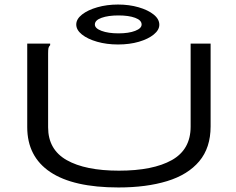

<svg xmlns="http://www.w3.org/2000/svg" viewBox="-20 -815 1040 846"><path d="M502 11Q303 11 201.5 -57Q100 -125 100 -255V-623H201V-616Q195 -610 193.5 -603Q192 -596 192 -579V-254Q192 -156 274 -109.5Q356 -63 504 -63Q654 -63 737 -109.5Q820 -156 820 -257V-623H908V-258Q908 -164 858 -104.5Q808 -45 716.5 -17Q625 11 502 11ZM500 -619Q450 -619 408 -631Q366 -643 341 -663Q316 -683 316 -707Q316 -731 341.5 -751Q367 -771 409 -783Q451 -795 500 -795Q549 -795 590.5 -783Q632 -771 657 -751Q682 -731 682 -706Q682 -683 657.5 -663Q633 -643 592 -631Q551 -619 500 -619ZM502 -668Q547 -668 575.5 -679Q604 -690 604 -707Q604 -726 575.5 -736.5Q547 -747 502 -747Q457 -747 427.5 -736.5Q398 -726 398 -707Q398 -690 427.5 -679Q457 -668 502 -668Z"/></svg>

Font: Inconsolata UltraExpanded
Style: Regular
Weight: 400
Width: 9
Monospace: yes
Designer: Raph Levien, Cyreal, Brenton Simpson
Foundry: Raph Levien, Cyreal, Google
Version: Version 3.000; ttfautohint (v1.8.2.53-6de2)